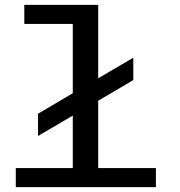

<svg xmlns="http://www.w3.org/2000/svg" viewBox="-20 -770 740 790"><path d="M45 0V-78.5H279.5V-294.5L136.5 -210.5V-302L279.5 -386.5V-671.5H80V-750H384V-448L528.5 -532.5V-440.5L384 -355.5V-78.5H621.5V0Z"/></svg>

Font: Trispace SemiExpanded
Style: Regular
Weight: 400
Width: 6
Designer: Tyler Finck
Foundry: Etcetera Type Company
Version: Version 1.210; ttfautohint (v1.8.3)